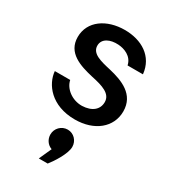

<svg xmlns="http://www.w3.org/2000/svg" viewBox="-190 -606 864 973"><g transform="rotate(30 241.5 -119.0)"><path d="M255 10C369 10 448 -55 448 -148C448 -248 360 -280 284 -298C222 -312 167 -325 167 -372C167 -413 209 -432 257 -429C292 -427 340 -410 350 -361H440C430 -461 347 -510 249 -510C143 -510 59 -453 59 -360C59 -267 145 -240 223 -222C290 -208 343 -191 343 -142C343 -99 310 -70 252 -68C194 -67 144 -106 135 -152H45C51 -79 116 10 255 10ZM229 199 196 272H248C269 246 314 178 314 137C314 101 286 72 251 72C214 72 186 102 186 137C186 165 203 190 229 199Z"/></g></svg>

Font: Oakes Medium
Style: Regular
Weight: 500
Designer: Samuel Oakes
Foundry: Samuel Oakes
Version: Version 1.003;PS 001.003;hotconv 1.0.88;makeotf.lib2.5.64775